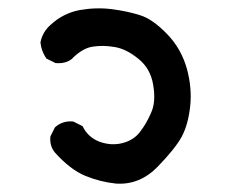

<svg xmlns="http://www.w3.org/2000/svg" viewBox="-20 -434 540 456"><path d="M255.4 2Q217.3 -2 182.1 -16.6Q147 -31.2 110.8 -71.3Q97.7 -86.9 99.6 -108.9V-109.9L100.1 -110.8L109.9 -130.4L110.4 -131.3L111.3 -132.3Q128.9 -147.5 152.8 -145.5H153.8L154.8 -145L174.3 -135.3L176.3 -134.3L176.8 -132.8L177.2 -132.3Q189.9 -107.4 216.8 -97.2Q244.6 -87.4 271 -94.2Q297.4 -101.1 312 -120.1Q328.1 -140.6 339.4 -167.5Q350.6 -192.9 343.8 -232.4Q337.4 -271.5 308.6 -294.4Q279.8 -317.9 252.4 -322.3Q224.6 -327.1 200.2 -323.2Q176.8 -319.8 152.3 -295.9V-295.4Q144.5 -288.6 134.5 -285.9Q124.5 -283.2 112.8 -284.2H111.8L110.8 -284.7L91.3 -294.4L89.8 -295.4L88.9 -296.9Q78.1 -313.5 76.2 -332.5V-333V-334Q77.6 -341.8 80.8 -348.9Q84 -356 88.6 -362.5Q93.3 -369.1 99.6 -374.5Q129.9 -402.8 169.9 -410.2Q209 -417 246.6 -412.1Q283.7 -407.2 312.5 -397.9Q341.8 -389.2 376.5 -353.5Q393.6 -335.9 405.3 -315.4Q417 -294.9 423.8 -271Q436.5 -224.1 431.6 -180.9Q426.8 -137.7 411.6 -109.4Q396.5 -81.5 355 -38.6Q312 5.9 255.4 2Z"/></svg>

Font: NaikaiFont
Style: SemiBold
Weight: 600
Version: Version 1.89